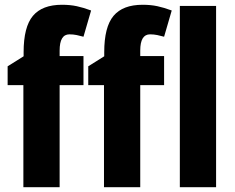

<svg xmlns="http://www.w3.org/2000/svg" viewBox="-20 -785 986 805"><path d="M330 -428H230V0H78V-428H12V-507L79 -549V-566Q79 -672 118 -718.5Q157 -765 240 -765Q274 -765 302 -759Q330 -753 362 -741L330 -631Q316 -635 301.5 -638Q287 -641 271 -641Q230 -641 230 -573V-550H330ZM668 -428H568V0H416V-428H350V-507L417 -549V-566Q417 -672 456 -718.5Q495 -765 578 -765Q612 -765 640 -759Q668 -753 700 -741L668 -631Q654 -635 639.5 -638Q625 -641 609 -641Q568 -641 568 -573V-550H668ZM886 0H734V-760H886Z"/></svg>

Font: Noto Sans Condensed ExtraBold
Style: Regular
Weight: 800
Width: 3
Designer: Monotype Design Team
Foundry: Monotype Imaging Inc.
Version: Version 2.013; ttfautohint (v1.8.4.7-5d5b)